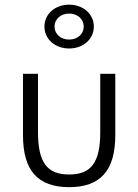

<svg xmlns="http://www.w3.org/2000/svg" viewBox="-20 -778 585 813"><path d="M272.7 14.5Q322.7 14.5 359.3 1.1Q395.9 -12.3 420.2 -39.5Q444.5 -66.8 456.4 -108.4Q468.2 -150 468.2 -205.9V-465.5H404.5V-217.3Q404.5 -170 397 -136.1Q389.5 -102.3 373.6 -80.7Q357.7 -59.1 332.7 -49.1Q307.7 -39.1 272.7 -39.1Q237.7 -39.1 212.7 -49.1Q187.7 -59.1 171.8 -80.7Q155.9 -102.3 148.4 -136.1Q140.9 -170 140.9 -217.3V-465.5H77.3V-205.9Q77.3 -150 89.1 -108.4Q100.9 -66.8 125.2 -39.5Q149.5 -12.3 186.4 1.1Q223.2 14.5 272.7 14.5ZM272.7 -572.7Q294.5 -572.7 313.6 -579.5Q332.7 -586.4 346.8 -598.6Q360.9 -610.9 369.1 -628Q377.3 -645 377.3 -665.5Q377.3 -685.9 369.1 -703Q360.9 -720 346.8 -732.3Q332.7 -744.5 313.6 -751.4Q294.5 -758.2 272.7 -758.2Q250.9 -758.2 231.8 -751.4Q212.7 -744.5 198.6 -732.3Q184.5 -720 176.4 -703Q168.2 -685.9 168.2 -665.5Q168.2 -645 176.4 -628Q184.5 -610.9 198.6 -598.6Q212.7 -586.4 231.8 -579.5Q250.9 -572.7 272.7 -572.7ZM272.7 -610.5Q259.5 -610.5 248.2 -614.5Q236.8 -618.6 228.6 -625.9Q220.5 -633.2 215.7 -643.4Q210.9 -653.6 210.9 -665.5Q210.9 -677.3 215.7 -687.5Q220.5 -697.7 228.6 -705Q236.8 -712.3 248.2 -716.4Q259.5 -720.5 272.7 -720.5Q285.9 -720.5 297.3 -716.4Q308.6 -712.3 316.8 -705Q325 -697.7 329.8 -687.5Q334.5 -677.3 334.5 -665.5Q334.5 -653.6 329.8 -643.4Q325 -633.2 316.8 -625.9Q308.6 -618.6 297.3 -614.5Q285.9 -610.5 272.7 -610.5Z"/></svg>

Font: Spartan MB
Style: Regular
Weight: 212
Designer: Matt Bailey, Mirko Velimirovic
Foundry: Matt Bailey
Version: Version 1.005